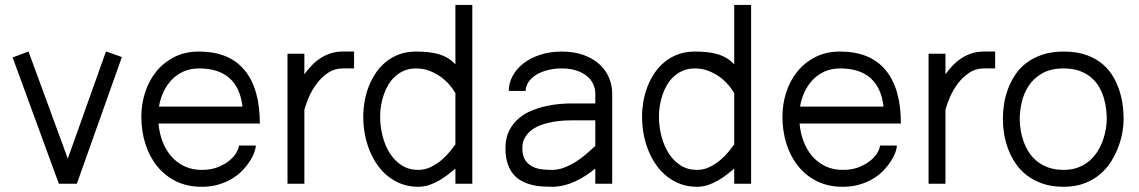

<svg xmlns="http://www.w3.org/2000/svg" viewBox="-20 -733 4543 766"><path d="M214.8 0 30.3 -503.9 93.8 -527.3 250.5 -100.1Q288.6 -207.5 326.7 -314Q364.7 -420.4 402.8 -527.8L466.3 -505.4L286.6 0Z M612.3 -240.2Q615.7 -201.7 628.7 -168Q641.6 -134.3 663.6 -109.1Q685.5 -84 715.8 -69.6Q746.1 -55.2 784.7 -55.2Q823.2 -55.2 851.3 -66.9Q879.4 -78.6 897.7 -94.5Q916 -110.4 924.6 -126.7Q933.1 -143.1 933.1 -152.3H1000.5Q1000.5 -142.1 994.9 -126Q989.3 -109.9 977.8 -91.6Q966.3 -73.2 949 -54.7Q931.6 -36.1 907.5 -21.2Q883.3 -6.3 852.8 2.9Q822.3 12.2 784.7 12.2Q726.6 12.2 681.9 -10Q637.2 -32.2 606.4 -70.6Q575.7 -108.9 559.8 -159.7Q543.9 -210.4 543.9 -267.6Q543.9 -317.4 558.8 -364Q573.7 -410.6 603 -447Q632.3 -483.4 675.3 -505.4Q718.3 -527.3 773.9 -527.3Q893.6 -527.3 955.1 -453.9Q1016.6 -380.4 1016.6 -240.2ZM773.9 -460Q739.7 -460 712.4 -447.8Q685.1 -435.5 665 -414.6Q645 -393.6 632.1 -366Q619.1 -338.4 614.3 -307.6H947.3Q939 -382.3 895.8 -421.1Q852.5 -460 773.9 -460Z M1194.3 -518.6V-436.5Q1207.5 -455.1 1223.4 -471.7Q1239.3 -488.3 1258.3 -500.7Q1277.3 -513.2 1299.6 -520.3Q1321.8 -527.3 1347.2 -527.3H1392.6V-460H1347.2Q1314.5 -460 1288.6 -442.4Q1262.7 -424.8 1243.7 -399.4Q1224.6 -374 1212.4 -345.7Q1200.2 -317.4 1194.3 -295.4V0H1127V-518.6Z M1864.3 0H1796.9V-60.1Q1783.2 -48.8 1766.8 -36.1Q1750.5 -23.4 1731.9 -12.7Q1713.4 -2 1692.4 5.1Q1671.4 12.2 1647.9 12.2Q1612.8 12.2 1583 1.2Q1553.2 -9.8 1528.8 -29.1Q1504.4 -48.3 1485.8 -74.7Q1467.3 -101.1 1454.6 -132.3Q1441.9 -163.6 1435.5 -198.2Q1429.2 -232.9 1429.2 -268.6Q1429.2 -296.9 1434.3 -327.1Q1439.5 -357.4 1450.4 -386.2Q1461.4 -415 1478.5 -440.7Q1495.6 -466.3 1519 -485.6Q1542.5 -504.9 1572.5 -516.1Q1602.5 -527.3 1639.6 -527.3Q1664.6 -527.3 1686.8 -525.1Q1709 -522.9 1728.8 -517.3Q1748.5 -511.7 1765.6 -501.7Q1782.7 -491.7 1796.9 -476.1V-713.4H1864.3ZM1639.6 -460Q1614.3 -460 1594 -451.7Q1573.7 -443.4 1557.6 -429.2Q1541.5 -415 1530 -396Q1518.6 -377 1511.2 -355.7Q1503.9 -334.5 1500.2 -312Q1496.6 -289.6 1496.6 -268.6Q1496.6 -228 1506.6 -189.5Q1516.6 -150.9 1535.6 -121.1Q1554.7 -91.3 1583 -73.2Q1611.3 -55.2 1647.9 -55.2Q1675.8 -55.2 1699.2 -66.9Q1722.7 -78.6 1741.7 -94.7Q1760.7 -110.8 1774.7 -128.2Q1788.6 -145.5 1796.9 -156.7V-361.3Q1788.6 -376.5 1773.9 -393.8Q1759.3 -411.1 1739.3 -425.8Q1719.2 -440.4 1694.1 -450.2Q1668.9 -460 1639.6 -460Z M2355 -60.5Q2336.4 -45.4 2316.2 -32.2Q2295.9 -19 2274.2 -9Q2252.4 1 2229.2 6.6Q2206.1 12.2 2182.1 12.2Q2164.1 12.2 2143.3 11Q2122.6 9.8 2102.1 4.6Q2081.5 -0.5 2062.5 -10.3Q2043.5 -20 2028.8 -37.1Q2014.2 -54.2 2005.4 -79.8Q1996.6 -105.5 1996.6 -141.6Q1996.6 -182.6 2011.5 -211.9Q2026.4 -241.2 2050 -261Q2073.7 -280.8 2103 -292.5Q2132.3 -304.2 2161.4 -310.3Q2190.4 -316.4 2215.8 -318.4Q2241.2 -320.3 2256.8 -320.3H2355V-359.9Q2355 -380.4 2346.2 -398.4Q2337.4 -416.5 2320.6 -430.2Q2303.7 -443.8 2278.8 -451.9Q2253.9 -460 2221.7 -460Q2189 -460 2162.4 -452.6Q2135.7 -445.3 2116.7 -432.9Q2097.7 -420.4 2087.4 -404.1Q2077.1 -387.7 2077.1 -370.1H2009.8Q2009.8 -400.9 2024.9 -429.4Q2040 -458 2067.9 -479.7Q2095.7 -501.5 2134.8 -514.4Q2173.8 -527.3 2221.7 -527.3Q2270 -527.3 2307.4 -513.9Q2344.7 -500.5 2370.4 -477.5Q2396 -454.6 2409.2 -424.1Q2422.4 -393.6 2422.4 -359.9V0H2355ZM2182.1 -55.2Q2205.6 -55.2 2228.5 -63.5Q2251.5 -71.8 2273.4 -85.2Q2295.4 -98.6 2315.9 -116Q2336.4 -133.3 2355 -150.9V-252.9H2256.8Q2245.1 -252.9 2226.3 -251.7Q2207.5 -250.5 2186 -246.8Q2164.6 -243.2 2142.8 -235.8Q2121.1 -228.5 2103.5 -216.1Q2085.9 -203.6 2075 -185.3Q2064 -167 2064 -141.6Q2064 -110.8 2075.9 -93.5Q2087.9 -76.2 2106 -67.6Q2124 -59.1 2144.5 -57.1Q2165 -55.2 2182.1 -55.2Z M2976.6 0H2909.2V-60.1Q2895.5 -48.8 2879.2 -36.1Q2862.8 -23.4 2844.2 -12.7Q2825.7 -2 2804.7 5.1Q2783.7 12.2 2760.3 12.2Q2725.1 12.2 2695.3 1.2Q2665.5 -9.8 2641.1 -29.1Q2616.7 -48.3 2598.1 -74.7Q2579.6 -101.1 2566.9 -132.3Q2554.2 -163.6 2547.9 -198.2Q2541.5 -232.9 2541.5 -268.6Q2541.5 -296.9 2546.6 -327.1Q2551.8 -357.4 2562.7 -386.2Q2573.7 -415 2590.8 -440.7Q2607.9 -466.3 2631.3 -485.6Q2654.8 -504.9 2684.8 -516.1Q2714.8 -527.3 2752 -527.3Q2776.9 -527.3 2799.1 -525.1Q2821.3 -522.9 2841.1 -517.3Q2860.8 -511.7 2877.9 -501.7Q2895 -491.7 2909.2 -476.1V-713.4H2976.6ZM2752 -460Q2726.6 -460 2706.3 -451.7Q2686 -443.4 2669.9 -429.2Q2653.8 -415 2642.3 -396Q2630.9 -377 2623.5 -355.7Q2616.2 -334.5 2612.5 -312Q2608.9 -289.6 2608.9 -268.6Q2608.9 -228 2618.9 -189.5Q2628.9 -150.9 2647.9 -121.1Q2667 -91.3 2695.3 -73.2Q2723.6 -55.2 2760.3 -55.2Q2788.1 -55.2 2811.5 -66.9Q2835 -78.6 2854 -94.7Q2873 -110.8 2887 -128.2Q2900.9 -145.5 2909.2 -156.7V-361.3Q2900.9 -376.5 2886.2 -393.8Q2871.6 -411.1 2851.6 -425.8Q2831.5 -440.4 2806.4 -450.2Q2781.2 -460 2752 -460Z M3169.9 -240.2Q3173.3 -201.7 3186.3 -168Q3199.2 -134.3 3221.2 -109.1Q3243.2 -84 3273.4 -69.6Q3303.7 -55.2 3342.3 -55.2Q3380.9 -55.2 3408.9 -66.9Q3437 -78.6 3455.3 -94.5Q3473.6 -110.4 3482.2 -126.7Q3490.7 -143.1 3490.7 -152.3H3558.1Q3558.1 -142.1 3552.5 -126Q3546.9 -109.9 3535.4 -91.6Q3523.9 -73.2 3506.6 -54.7Q3489.3 -36.1 3465.1 -21.2Q3440.9 -6.3 3410.4 2.9Q3379.9 12.2 3342.3 12.2Q3284.2 12.2 3239.5 -10Q3194.8 -32.2 3164.1 -70.6Q3133.3 -108.9 3117.4 -159.7Q3101.6 -210.4 3101.6 -267.6Q3101.6 -317.4 3116.5 -364Q3131.3 -410.6 3160.6 -447Q3189.9 -483.4 3232.9 -505.4Q3275.9 -527.3 3331.5 -527.3Q3451.2 -527.3 3512.7 -453.9Q3574.2 -380.4 3574.2 -240.2ZM3331.5 -460Q3297.4 -460 3270 -447.8Q3242.7 -435.5 3222.7 -414.6Q3202.6 -393.6 3189.7 -366Q3176.8 -338.4 3171.9 -307.6H3504.9Q3496.6 -382.3 3453.4 -421.1Q3410.2 -460 3331.5 -460Z M3752 -518.6V-436.5Q3765.1 -455.1 3781 -471.7Q3796.9 -488.3 3815.9 -500.7Q3835 -513.2 3857.2 -520.3Q3879.4 -527.3 3904.8 -527.3H3950.2V-460H3904.8Q3872.1 -460 3846.2 -442.4Q3820.3 -424.8 3801.3 -399.4Q3782.2 -374 3770 -345.7Q3757.8 -317.4 3752 -295.4V0H3684.6V-518.6Z M4223.6 -460Q4171.9 -460 4137.9 -440.4Q4104 -420.9 4084.2 -390.9Q4064.5 -360.8 4056.4 -325.4Q4048.3 -290 4048.3 -258.3Q4048.3 -237.8 4052 -214.6Q4055.7 -191.4 4063.7 -168.7Q4071.8 -146 4085 -125.5Q4098.1 -105 4117.7 -89.4Q4137.2 -73.7 4163.3 -64.5Q4189.5 -55.2 4223.6 -55.2Q4257.3 -55.2 4283.4 -65.7Q4309.6 -76.2 4328.6 -93.3Q4347.7 -110.4 4360.6 -132.1Q4373.5 -153.8 4381.1 -176.3Q4388.7 -198.7 4392.1 -220.2Q4395.5 -241.7 4395.5 -258.3Q4395.5 -273.4 4393.3 -294.4Q4391.1 -315.4 4385 -337.9Q4378.9 -360.4 4367.2 -382.1Q4355.5 -403.8 4336.4 -421.1Q4317.4 -438.5 4289.6 -449.2Q4261.7 -460 4223.6 -460ZM4223.6 -527.3Q4276.9 -527.3 4315.4 -513.2Q4354 -499 4380.6 -475.8Q4407.2 -452.6 4423.3 -423.3Q4439.5 -394 4448.2 -364.3Q4457 -334.5 4460 -306.6Q4462.9 -278.8 4462.9 -258.3Q4462.9 -236.3 4458.3 -207.8Q4453.6 -179.2 4442.6 -149.2Q4431.6 -119.1 4413.8 -90.1Q4396 -61 4369.4 -38.3Q4342.8 -15.6 4306.6 -1.7Q4270.5 12.2 4223.6 12.2Q4176.3 12.2 4140.1 -0.2Q4104 -12.7 4076.9 -33.4Q4049.8 -54.2 4031.5 -81.5Q4013.2 -108.9 4002 -138.9Q3990.7 -168.9 3985.8 -199.7Q3981 -230.5 3981 -258.3Q3981 -286.6 3985.6 -317.4Q3990.2 -348.1 4001.5 -378.2Q4012.7 -408.2 4030.8 -435.3Q4048.8 -462.4 4075.9 -482.7Q4103 -502.9 4139.4 -515.1Q4175.8 -527.3 4223.6 -527.3Z"/></svg>

Font: AnjaliOldLipi
Style: Regular
Weight: 400
Italic angle: -12°
Designer: Kevin & Siji
Foundry: Kevin & Siji
Version: Version 0.730 2004